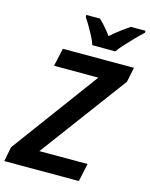

<svg xmlns="http://www.w3.org/2000/svg" viewBox="-159 -1023 865 1109"><g transform="rotate(15 273.5 -469.0)"><path d="M-23 0 -6 -87 377 -606H112L136 -714H561L543 -626L158 -108H446L423 0ZM295 -778Q287 -803 273 -829.5Q259 -856 244 -881.5Q229 -907 216 -926V-938H298Q309 -928 322 -914Q335 -900 348 -884Q361 -868 372 -853Q400 -878 428 -899Q456 -920 483 -938H570V-926Q551 -909 525 -882.5Q499 -856 473.5 -828Q448 -800 432 -778Z"/></g></svg>

Font: Noto Sans Display SemiBold
Style: Italic
Weight: 600
Italic angle: -12°
Designer: Monotype Design Team
Foundry: Monotype Imaging Inc.
Version: Version 2.003